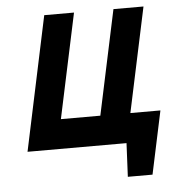

<svg xmlns="http://www.w3.org/2000/svg" viewBox="-48 -544 638 713"><g transform="rotate(-5 271.0 -187.5)"><path d="M513 -500H401L318 -110H171L254 -500H143L37 0H406L400 125H492L542 -110H430Z"/></g></svg>

Font: Advent Pro
Style: Italic
Weight: 400
Italic angle: -12°
Designer: VivaRado, Andreas Kalpakidis
Foundry: VivaRado, Andreas Kalpakidis
Version: Version 3.000